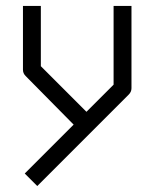

<svg xmlns="http://www.w3.org/2000/svg" viewBox="-20 -496 532 644"><path d="M227 -78 66 -241Q57 -250 57 -262V-476H117V-274L270 -121L361 -212V-476H421V-200Q421 -188 412 -179L105 128L63 86Z"/></svg>

Font: IBM 3270 Semi-Condensed
Style: Condensed
Weight: 400
Monospace: yes
Version: Version 2.3.1